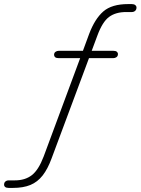

<svg xmlns="http://www.w3.org/2000/svg" viewBox="-43 -733 689 941"><path d="M20 188H0Q-12 188 -17.5 183.5Q-23 179 -23 172Q-23 162 -16.5 156.5Q-10 151 0 151H30Q80 151 113 125.5Q146 100 171 34L351 -451L360 -448H245Q233 -448 227.5 -452.5Q222 -457 222 -464Q222 -474 229 -479Q236 -484 245 -484H371L359 -472L394 -567Q422 -641 463.5 -677Q505 -713 585 -713H603Q614 -713 620 -708Q626 -703 626 -696Q626 -686 619.5 -680Q613 -674 603 -674H575Q524 -674 491.5 -650Q459 -626 434 -558L402 -472L395 -484H512Q524 -484 529.5 -479.5Q535 -475 535 -468Q535 -458 528 -453Q521 -448 512 -448H378L395 -453L210 43Q191 95 166 127Q141 159 106 173.5Q71 188 20 188Z"/></svg>

Font: Nunito Variable Extra Light
Style: Italic
Weight: 200
Italic angle: -9°
Designer: Vernon Adams
Foundry: Vernon Adams
Version: Version 3.602